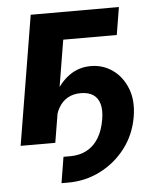

<svg xmlns="http://www.w3.org/2000/svg" viewBox="-52 -591 678 808"><g transform="rotate(-5 287.0 -187.5)"><path d="M175.1 171.5 193.1 61.7H221.3Q261.3 61.7 291.7 45.4Q322.1 29.2 341.7 -2.6Q361.3 -34.3 369.1 -80.7Q375.6 -119.5 368.3 -145.9Q361 -172.2 340.9 -185.6Q320.7 -198.9 288 -198.9Q257.6 -198.9 234.4 -186.1Q211.1 -173.3 196 -148Q181 -122.7 174.8 -85.4H145.7Q156.8 -150.9 183.2 -201.3Q209.7 -251.6 249.6 -280.2Q289.6 -308.7 340.6 -308.7Q391.7 -308.7 432.5 -279.8Q473.3 -251 493.4 -199.7Q513.5 -148.4 502.2 -80.7Q489.9 -7.2 447 49.7Q404 106.6 340.6 139Q277.2 171.5 203.3 171.5ZM480.4 -545.9 461.2 -429.5H235L163.9 0H17.5L107.8 -545.9Z"/></g></svg>

Font: Inter
Style: Italic
Weight: 400
Italic angle: -9.3988°
Designer: Rasmus Andersson
Foundry: rsms
Version: Version 4.001;git-66647c0bb